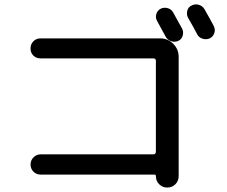

<svg xmlns="http://www.w3.org/2000/svg" viewBox="-20 -846 1040 881"><path d="M774.4 -789.1Q809.6 -725.6 815.4 -714.8Q823.2 -700.2 818.4 -682.6Q813.5 -665 797.4 -658.2Q781.2 -651.4 764.6 -657.2Q748 -663.1 740.2 -677.7Q706.1 -739.3 700.2 -751Q692.4 -765.6 697.3 -781.7Q702.1 -797.9 716.8 -805.7Q732.4 -813.5 749.5 -808.6Q766.6 -803.7 774.4 -789.1ZM918.9 -802.7Q947.3 -752.9 960.9 -726.6Q968.8 -710.9 963.4 -694.3Q958 -677.7 942.4 -669.9Q926.8 -663.1 909.2 -668.5Q891.6 -673.8 883.8 -690.4Q871.1 -715.8 842.8 -764.6Q835 -779.3 839.4 -796.9Q843.8 -814.5 860.4 -821.3Q876 -829.1 893.1 -823.7Q910.2 -818.4 918.9 -802.7ZM683.6 -137.7Q694.3 -137.7 695.3 -149.4V-566.4Q695.3 -578.1 683.6 -578.1H166Q146.5 -578.1 133.3 -590.8Q120.1 -603.5 120.1 -623.5Q120.1 -643.6 133.3 -656.7Q146.5 -669.9 166 -669.9H714.8Q750 -669.9 774.9 -645Q799.8 -620.1 799.8 -585V-38.1Q799.8 -15.6 784.7 -0.5Q769.5 14.6 747.6 14.6Q725.6 14.6 710.4 -0.5Q695.3 -15.6 695.3 -38.1Q695.3 -44.9 688.5 -44.9H166Q146.5 -44.9 133.3 -58.6Q120.1 -72.3 120.1 -90.8Q120.1 -110.4 133.8 -124Q147.5 -137.7 166 -137.7Z"/></svg>

Font: Rounded-X Mgen+ 2m medium
Style: Regular
Weight: 500
Designer: [Source Han Sans]
Ryoko NISHIZUKA  (kana & ideographs); Paul D. Hunt (Latin, Greek & Cyrillic); Wenlong ZHANG  (bopomofo
Version: Version 1.059.20150602